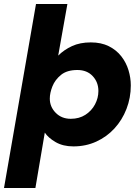

<svg xmlns="http://www.w3.org/2000/svg" viewBox="-64 -720 692 960"><path d="M-44 220 116 -700H273L227 -442Q256 -471 296 -489.5Q336 -508 390 -508Q442 -508 480 -489Q518 -470 542.5 -438.5Q567 -407 578.5 -369Q590 -331 590 -293Q590 -231 568.5 -175.5Q547 -120 508.5 -78Q470 -36 417.5 -12Q365 12 303 12Q251 12 214 -9.5Q177 -31 160 -57L113 220ZM290 -126Q332 -126 363 -146Q394 -166 411 -198Q428 -230 428 -265Q428 -309 399.5 -339.5Q371 -370 323 -370Q271 -370 241 -345.5Q211 -321 198 -288Q185 -255 185 -227Q185 -186 214.5 -156Q244 -126 290 -126Z"/></svg>

Font: Rethink Sans ExtraBold
Style: Italic
Weight: 800
Italic angle: -10°
Designer: The Rethink Sans project authors (Hans Thiessen). DM Sans designed by Colophon Foundry.
Foundry: Rethink Communications LLC
Version: Version 1.001